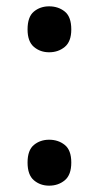

<svg xmlns="http://www.w3.org/2000/svg" viewBox="-20 -572 312 606"><path d="M67 -479Q67 -519 87 -535.5Q107 -552 135 -552Q164 -552 184.5 -535.5Q205 -519 205 -479Q205 -441 184.5 -424Q164 -407 135 -407Q107 -407 87 -424Q67 -441 67 -479ZM67 -59Q67 -98 87 -114.5Q107 -131 135 -131Q164 -131 184.5 -114.5Q205 -98 205 -59Q205 -20 184.5 -3Q164 14 135 14Q107 14 87 -3Q67 -20 67 -59Z"/></svg>

Font: Noto Sans Lao Looped Medium
Style: Regular
Weight: 500
Designer: Mark Frömberg, Ben Mitchell
Foundry: The Fontpad Ltd
Version: Version 1.002; ttfautohint (v1.8.4.7-5d5b)